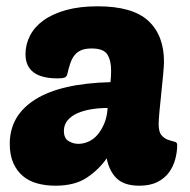

<svg xmlns="http://www.w3.org/2000/svg" viewBox="-20 -580 603 610"><path d="M11 -123Q11 -213 92 -264Q173 -315 331 -319Q332 -330 332.5 -337.5Q333 -345 333 -356Q333 -388 321 -407Q309 -426 271 -426Q250 -426 237 -420Q224 -414 216 -403.5Q208 -393 203 -378Q198 -363 194 -345Q192 -336 185 -333.5Q178 -331 163 -331Q61 -331 61 -408Q61 -439 75.5 -467Q90 -495 118.5 -515.5Q147 -536 190 -548Q233 -560 290 -560Q401 -560 451 -514Q501 -468 501 -384Q501 -373 498.5 -344.5Q496 -316 492.5 -284.5Q489 -253 486.5 -225Q484 -197 484 -186Q484 -161 493 -150.5Q502 -140 513.5 -136Q525 -132 534 -130Q543 -128 543 -120Q543 -98 537 -75Q531 -52 517.5 -33Q504 -14 480.5 -2Q457 10 423 10Q375 10 351 -13Q327 -36 319 -77Q295 -42 256.5 -16Q218 10 156 10Q126 10 99.5 3Q73 -4 53.5 -20Q34 -36 22.5 -61.5Q11 -87 11 -123ZM322 -237Q296 -237 271 -233Q246 -229 226.5 -220.5Q207 -212 195 -198Q183 -184 183 -164Q183 -141 197.5 -132Q212 -123 229 -123Q245 -123 261 -130Q277 -137 289.5 -151.5Q302 -166 311 -187Q320 -208 322 -237Z"/></svg>

Font: PoetsenOne
Style: Regular
Weight: 400
Designer: Rodrigo Fuenzalida, Pablo Impallari
Foundry: Pablo Impallari, Rodrigo Fuenzalida
Version: Version 1.000; ttfautohint (v0.8) -G 200 -r 50